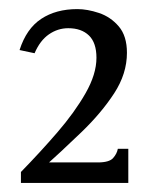

<svg xmlns="http://www.w3.org/2000/svg" viewBox="-20 -876 339 422"><path d="M26 -474V-498Q68 -541 106 -585Q144 -629 168 -671Q192 -713 192 -749Q192 -782 175.5 -798Q159 -814 130 -814Q107 -814 87.5 -800.5Q68 -787 56 -759L23 -766Q38 -813 70.5 -834.5Q103 -856 150 -856Q172 -856 197.5 -847.5Q223 -839 241 -818Q259 -797 259 -760Q259 -714 231 -671Q203 -628 159.5 -586Q116 -544 67 -500L64 -519H195Q220 -519 228.5 -528.5Q237 -538 239 -549H262V-474Z"/></svg>

Font: Hedvig Letters Serif
Style: Regular
Weight: 400
Designer: Alexander Örn & Tor Weibull
Foundry: Kanon Foundry
Version: Version 1.000